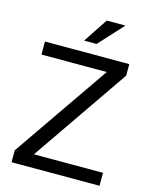

<svg xmlns="http://www.w3.org/2000/svg" viewBox="-133 -1003 865 1090"><g transform="rotate(15 299.5 -458.5)"><path d="M559.6 0H78.1V-76.2H559.6ZM101.1 0H42.5V-69.8L484.9 -710.9H543.9V-643.1ZM503.9 -634.3H48.3V-710.9H503.9ZM356.4 -916.5H466.3L335 -773.4H261.7Z"/></g></svg>

Font: Heebo
Style: Regular
Weight: 400
Designer: Oded Ezer
Foundry: Ezer Type House
Version: Version 3.100